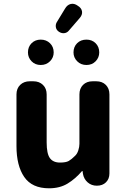

<svg xmlns="http://www.w3.org/2000/svg" viewBox="-20 -1003 686 1037"><path d="M245 14Q153 14 111 -47Q69 -108 69 -214V-493Q69 -525 89 -544.5Q109 -564 141 -564H160Q192 -564 212 -544.5Q232 -525 232 -493V-234Q232 -173 249.5 -149Q267 -125 304 -125Q336 -125 351 -133.5Q366 -142 385 -161Q397 -172 403 -191Q409 -210 409 -226V-493Q409 -525 428.5 -544.5Q448 -564 480 -564H500Q532 -564 551.5 -544.5Q571 -525 571 -493V-66Q571 -37 552.5 -18.5Q534 0 503 0Q474 0 453.5 -18Q433 -36 428 -64L426 -79H423Q387 -37 345 -11.5Q303 14 245 14ZM200 -652Q170 -652 150.5 -672Q131 -692 131 -720Q131 -750 150.5 -769.5Q170 -789 200 -789Q230 -789 250 -769.5Q270 -750 270 -720Q270 -692 250 -672Q230 -652 200 -652ZM353 -839Q343 -826 328 -824Q313 -822 299 -831Q285 -840 282 -854.5Q279 -869 286 -882L331 -956Q343 -977 362 -981.5Q381 -986 400 -972Q420 -960 423 -941.5Q426 -923 410 -905ZM447 -652Q417 -652 397 -672Q377 -692 377 -720Q377 -750 396.5 -769.5Q416 -789 447 -789Q477 -789 496.5 -769.5Q516 -750 516 -720Q516 -692 496.5 -672Q477 -652 447 -652Z"/></svg>

Font: Chiron GoRound TC EB
Style: Regular
Weight: 700
Designer: Ryoko NISHIZUKA 西塚涼子 (kana, bopomofo & ideographs); Paul D. Hunt (Latin, Greek & Cyrillic); Sandoll Communications 산돌커뮤니
Foundry: Adobe
Version: Version 1.000;hotconv 1.1.1;makeotfexe 2.6.0